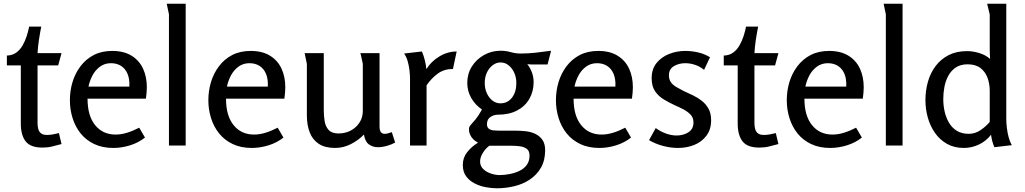

<svg xmlns="http://www.w3.org/2000/svg" viewBox="-20 -783 5515 1033"><path d="M202 -640Q195 -605 189.5 -568.5Q184 -532 182 -497H311L293 -431H182V-121Q182 -103 186 -88.5Q190 -74 201 -65.5Q212 -57 233 -57Q249 -57 265 -60Q281 -63 297 -67L311 -8Q285 -1 261 5Q237 11 208 11Q144 11 118 -22.5Q92 -56 92 -118V-431H17V-484Q47 -485 67.5 -500Q88 -515 101.5 -538.5Q115 -562 123.5 -588.5Q132 -615 137 -640Z M584 -509Q646 -509 687.5 -483.5Q729 -458 749.5 -414Q770 -370 770 -313Q770 -298 768.5 -283Q767 -268 765 -252H451Q451 -160 492 -109.5Q533 -59 602 -59Q631 -59 662.5 -68.5Q694 -78 729 -96L760 -43Q725 -15 679.5 -1Q634 13 590 13Q531 13 487 -8Q443 -29 414 -65Q385 -101 370.5 -147.5Q356 -194 356 -243Q356 -294 370 -341Q384 -388 413 -426.5Q442 -465 484.5 -487Q527 -509 584 -509ZM577 -443Q543 -443 517.5 -424Q492 -405 477 -376Q462 -347 456 -317H676Q678 -357 666.5 -385Q655 -413 632 -428Q609 -443 577 -443Z M979 -763V0H889V-706L877 -763Z M1329 -509Q1391 -509 1432.5 -483.5Q1474 -458 1494.5 -414Q1515 -370 1515 -313Q1515 -298 1513.5 -283Q1512 -268 1510 -252H1196Q1196 -160 1237 -109.5Q1278 -59 1347 -59Q1376 -59 1407.5 -68.5Q1439 -78 1474 -96L1505 -43Q1470 -15 1424.5 -1Q1379 13 1335 13Q1276 13 1232 -8Q1188 -29 1159 -65Q1130 -101 1115.5 -147.5Q1101 -194 1101 -243Q1101 -294 1115 -341Q1129 -388 1158 -426.5Q1187 -465 1229.5 -487Q1272 -509 1329 -509ZM1322 -443Q1288 -443 1262.5 -424Q1237 -405 1222 -376Q1207 -347 1201 -317H1421Q1423 -357 1411.5 -385Q1400 -413 1377 -428Q1354 -443 1322 -443Z M1722 -497V-189Q1722 -161 1726.5 -132Q1731 -103 1748 -84Q1765 -65 1801 -65Q1837 -65 1866 -80Q1895 -95 1913.5 -122.5Q1932 -150 1932 -186V-439Q1932 -440 1929 -453.5Q1926 -467 1923 -481Q1920 -495 1919 -497H2022V-103Q2022 -82 2029 -72.5Q2036 -63 2050 -63Q2064 -63 2088 -72L2106 -16Q2086 -5 2061 2Q2036 9 2013 9Q1986 9 1965 -6Q1944 -21 1938 -59Q1908 -28 1867.5 -7.5Q1827 13 1783 13Q1728 13 1694.5 -9.5Q1661 -32 1646 -71.5Q1631 -111 1631 -163V-439L1619 -497Z M2250 -506Q2269 -461 2274 -411Q2299 -452 2343.5 -479Q2388 -506 2437 -506L2417 -412Q2370 -412 2336 -387.5Q2302 -363 2275 -324V0H2186V-361Q2186 -380 2183 -405.5Q2180 -431 2173 -455Q2166 -479 2154 -495Z M2673 -510Q2702 -510 2728 -502.5Q2754 -495 2782 -495Q2821 -495 2861.5 -499.5Q2902 -504 2945 -510L2926 -436H2845Q2838 -436 2831 -436.5Q2824 -437 2817 -438Q2834 -416 2842.5 -391.5Q2851 -367 2851 -341Q2851 -291 2828 -251Q2805 -211 2762 -188.5Q2719 -166 2660 -166Q2637 -166 2618.5 -153.5Q2600 -141 2600 -115Q2600 -98 2610 -90.5Q2620 -83 2635 -81.5Q2650 -80 2665 -80H2753Q2780 -80 2808 -77Q2836 -74 2859.5 -63Q2883 -52 2898 -31Q2913 -10 2913 25Q2913 80 2890.5 119Q2868 158 2830.5 183Q2793 208 2746.5 219Q2700 230 2653 230Q2625 230 2593 224Q2561 218 2533 203.5Q2505 189 2487.5 165Q2470 141 2470 104Q2470 65 2494 35Q2518 5 2550 -14V-17Q2529 -27 2516 -46.5Q2503 -66 2503 -88Q2503 -101 2513.5 -112Q2524 -123 2539.5 -142Q2555 -161 2573 -194Q2537 -218 2515.5 -255.5Q2494 -293 2494 -337Q2494 -386 2518.5 -425Q2543 -464 2584 -487Q2625 -510 2673 -510ZM2673 -447Q2650 -447 2630.5 -432Q2611 -417 2599.5 -392.5Q2588 -368 2588 -337Q2588 -306 2599.5 -281Q2611 -256 2630 -241.5Q2649 -227 2672 -227Q2711 -227 2734.5 -257.5Q2758 -288 2758 -336Q2758 -367 2746.5 -392Q2735 -417 2716 -432Q2697 -447 2673 -447ZM2613 1Q2594 14 2578.5 38.5Q2563 63 2563 86Q2563 110 2580 126.5Q2597 143 2622 151Q2647 159 2668 159Q2693 159 2721.5 153.5Q2750 148 2774.5 136.5Q2799 125 2814 104.5Q2829 84 2829 54Q2829 28 2813 17Q2797 6 2773.5 3.5Q2750 1 2728 1Z M3199 -509Q3261 -509 3302.5 -483.5Q3344 -458 3364.5 -414Q3385 -370 3385 -313Q3385 -298 3383.5 -283Q3382 -268 3380 -252H3066Q3066 -160 3107 -109.5Q3148 -59 3217 -59Q3246 -59 3277.5 -68.5Q3309 -78 3344 -96L3375 -43Q3340 -15 3294.5 -1Q3249 13 3205 13Q3146 13 3102 -8Q3058 -29 3029 -65Q3000 -101 2985.5 -147.5Q2971 -194 2971 -243Q2971 -294 2985 -341Q2999 -388 3028 -426.5Q3057 -465 3099.5 -487Q3142 -509 3199 -509ZM3192 -443Q3158 -443 3132.5 -424Q3107 -405 3092 -376Q3077 -347 3071 -317H3291Q3293 -357 3281.5 -385Q3270 -413 3247 -428Q3224 -443 3192 -443Z M3667 -509Q3701 -509 3736 -501Q3771 -493 3800 -475L3768 -407Q3747 -425 3720 -434Q3693 -443 3667 -443Q3632 -443 3605.5 -427Q3579 -411 3579 -378Q3579 -355 3590 -340Q3601 -325 3619.5 -314.5Q3638 -304 3659 -293Q3684 -282 3709.5 -269.5Q3735 -257 3756.5 -240Q3778 -223 3792 -198Q3806 -173 3806 -136Q3806 -86 3780.5 -52.5Q3755 -19 3714.5 -3Q3674 13 3628 13Q3588 13 3547 2Q3506 -9 3472 -29L3508 -94Q3532 -76 3562 -65Q3592 -54 3620 -54Q3657 -54 3684 -71.5Q3711 -89 3711 -124Q3711 -149 3696.5 -165Q3682 -181 3659 -193.5Q3636 -206 3610 -217Q3580 -231 3551.5 -248Q3523 -265 3504.5 -292Q3486 -319 3486 -362Q3486 -411 3512 -443.5Q3538 -476 3579.5 -492.5Q3621 -509 3667 -509Z M4059 -640Q4052 -605 4046.5 -568.5Q4041 -532 4039 -497H4168L4150 -431H4039V-121Q4039 -103 4043 -88.5Q4047 -74 4058 -65.5Q4069 -57 4090 -57Q4106 -57 4122 -60Q4138 -63 4154 -67L4168 -8Q4142 -1 4118 5Q4094 11 4065 11Q4001 11 3975 -22.5Q3949 -56 3949 -118V-431H3874V-484Q3904 -485 3924.5 -500Q3945 -515 3958.5 -538.5Q3972 -562 3980.5 -588.5Q3989 -615 3994 -640Z M4441 -509Q4503 -509 4544.5 -483.5Q4586 -458 4606.5 -414Q4627 -370 4627 -313Q4627 -298 4625.5 -283Q4624 -268 4622 -252H4308Q4308 -160 4349 -109.5Q4390 -59 4459 -59Q4488 -59 4519.5 -68.5Q4551 -78 4586 -96L4617 -43Q4582 -15 4536.5 -1Q4491 13 4447 13Q4388 13 4344 -8Q4300 -29 4271 -65Q4242 -101 4227.5 -147.5Q4213 -194 4213 -243Q4213 -294 4227 -341Q4241 -388 4270 -426.5Q4299 -465 4341.5 -487Q4384 -509 4441 -509ZM4434 -443Q4400 -443 4374.5 -424Q4349 -405 4334 -376Q4319 -347 4313 -317H4533Q4535 -357 4523.5 -385Q4512 -413 4489 -428Q4466 -443 4434 -443Z M4836 -763V0H4746V-706L4734 -763Z M5183 -508Q5215 -508 5249 -497.5Q5283 -487 5307 -466Q5306 -481 5305.5 -494Q5305 -507 5305 -521V-705L5291 -763H5394V-143Q5394 -122 5397 -96Q5400 -70 5406.5 -45.5Q5413 -21 5424 -2L5330 9Q5323 -7 5318.5 -24Q5314 -41 5312 -58Q5286 -24 5247 -5.5Q5208 13 5166 13Q5114 13 5075 -9Q5036 -31 5010 -68.5Q4984 -106 4971.5 -151.5Q4959 -197 4959 -244Q4959 -296 4972.5 -343.5Q4986 -391 5014 -428Q5042 -465 5084 -486.5Q5126 -508 5183 -508ZM5186 -437Q5148 -437 5122.5 -420Q5097 -403 5082 -375Q5067 -347 5061 -314.5Q5055 -282 5055 -250Q5055 -217 5062 -184.5Q5069 -152 5085 -124Q5101 -96 5127.5 -79.5Q5154 -63 5193 -63Q5226 -63 5255 -82.5Q5284 -102 5305 -127V-294Q5305 -332 5293 -364.5Q5281 -397 5255 -417Q5229 -437 5186 -437Z"/></svg>

Font: Rosario Medium
Style: Regular
Weight: 500
Version: Version 1.201